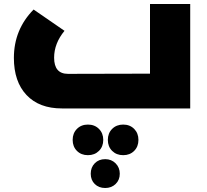

<svg xmlns="http://www.w3.org/2000/svg" viewBox="-20 -545 1038 965"><path d="M733.9 -524.9H936V0H291Q176.8 0 113.3 -67.4Q49.8 -134.8 49.8 -253.9Q49.8 -396.5 148.9 -497.1L304.2 -390.1Q252 -326.7 252 -254.9Q252 -173.8 321.8 -173.8L733.9 -174.8ZM477.3 102.8Q499 124.5 499 158.2Q499 191.9 477.3 213.4Q455.6 234.9 421.9 234.9Q388.2 234.9 366.7 213.4Q345.2 191.9 345.2 158.2Q345.2 124.5 366.7 102.8Q388.2 81.1 421.9 81.1Q455.6 81.1 477.3 102.8ZM543.7 102.8Q565.4 81.1 599.1 81.1Q632.8 81.1 654.3 102.8Q675.8 124.5 675.8 158.2Q675.8 191.9 654.3 213.4Q632.8 234.9 599.1 234.9Q565.4 234.9 543.7 213.4Q522 191.9 522 158.2Q522 124.5 543.7 102.8ZM508.8 254.9Q540 254.9 561 275.9Q582 296.9 582 328.1Q582 359.4 561.3 379.6Q540.5 399.9 508.8 399.9Q476.6 399.9 456.3 379.9Q436 359.9 436 328.1Q436 296.4 456.3 275.6Q476.6 254.9 508.8 254.9Z"/></svg>

Font: Montserrat-Arabic ExtraBold
Style: Regular
Weight: 800
Designer: Mohamed Gaber
Foundry: Kief Type Foundry
Version: Version 5.008;PS 005.008;hotconv 1.0.88;makeotf.lib2.5.64775